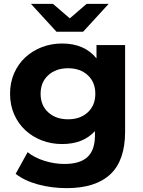

<svg xmlns="http://www.w3.org/2000/svg" viewBox="-20 -771 740 993"><path d="M627 -538V-90Q627 59 550.5 130.5Q474 202 325 202Q247 202 177 183Q107 164 61 128L123 16Q157 44 209 60.5Q261 77 313 77Q394 77 432.5 41Q471 5 471 -70V-93Q410 -26 301 -26Q245 -26 196 -45Q147 -64 110.5 -98Q74 -132 53 -180Q32 -228 32 -286Q32 -344 53 -392Q74 -440 110.5 -474Q147 -508 196 -527Q245 -546 301 -546Q417 -546 479 -469V-538ZM473 -286Q473 -346 434 -382Q395 -418 332 -418Q269 -418 229.5 -382Q190 -346 190 -286Q190 -226 229.5 -190Q269 -154 332 -154Q395 -154 434 -190Q473 -226 473 -286ZM542 -751 410 -607H272L140 -751H254L341 -676L428 -751Z"/></svg>

Font: CMG Sans
Style: Bold
Weight: 700
Designer: Julieta Ulanovsky
Foundry: Julieta Ulanovsky
Version: Version 7.200